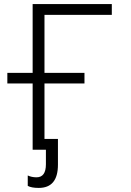

<svg xmlns="http://www.w3.org/2000/svg" viewBox="-20 -734 640 941"><path d="M170 187Q264 187 264 73V-53H198V-325H394V-377H198V-661H528V-714H140V-377H16V-325H140V0H205V71Q205 135 159 135Q135 135 116 126V177Q134 187 170 187Z"/></svg>

Font: Noto Sans Mono UI Light
Style: Regular
Weight: 300
Designer: Monotype Design team
Foundry: Monotype Imaging Inc.
Version: 1.000